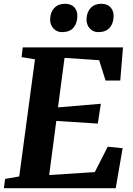

<svg xmlns="http://www.w3.org/2000/svg" viewBox="-28 -993 703 1013"><path d="M-7.5 0 -1 -49 73.5 -62 156.5 -680 86 -691.5 92 -743H621L606.5 -568H529L495 -675.5L312.5 -687.5L278 -426.5L504 -445.5L488 -341L269 -355L231.5 -69.5L472 -85L540.5 -219L619 -211L582.5 0ZM299 -823.5Q271.5 -823.5 253.8 -843Q236 -862.5 236.5 -891.5Q237.5 -929 258.5 -951Q279.5 -973 314.5 -973Q347.5 -973 364.2 -954.5Q381 -936 380 -908Q379.5 -870 359.5 -846.8Q339.5 -823.5 299 -823.5ZM490.5 -823.5Q463 -823.5 445.5 -843Q428 -862.5 428.5 -891.5Q429.5 -929 450.5 -951Q471.5 -973 506 -973Q538 -973 555 -954.5Q572 -936 571.5 -908Q571 -870 550.8 -846.8Q530.5 -823.5 490.5 -823.5Z"/></svg>

Font: Merriweather ExtraBold
Style: Italic
Weight: 800
Italic angle: -7.8°
Version: Version 2.101